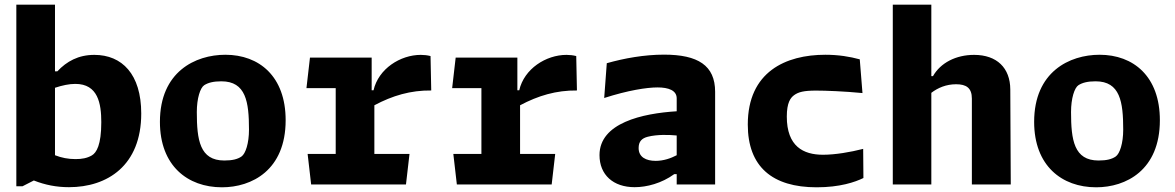

<svg xmlns="http://www.w3.org/2000/svg" viewBox="-20 -785 5000 817"><path d="M581 -302C581 -469.5 499 -551.5 381.5 -551.5C313.5 -551.5 264 -524 224 -481.5H214V-765H49.5V7.5H76L124 -17C172 2 220.5 11.5 273.5 11.5C437 11.5 581 -80.5 581 -302ZM214 -124.5V-411.5C245.5 -422 274.5 -428 300.5 -428C397 -428 411 -344.5 411 -265C411 -168 390.5 -135 370.5 -123.5C350.5 -112 328.5 -108 301.5 -108C270 -108 242 -113.5 214 -124.5Z M924.5 12C1051 12 1195.5 -60.5 1195.5 -273.5C1195.5 -460 1083 -552 939 -552C811 -552 660.5 -479.5 660.5 -266.5C660.5 -80 778 12 924.5 12ZM817.5 -308.5C817.5 -366.5 832 -411.5 849 -422.5C865.5 -433 887.5 -439 922 -439C1026.5 -439 1039.5 -351.5 1039.5 -233.5C1039.5 -175.5 1025 -131 1007.5 -119C991.5 -108 970 -102 934.5 -102C830 -102 817.5 -189.5 817.5 -308.5Z M1561.5 -540H1299L1284 -410H1408.5V-130H1289L1304 0H1707.5L1722.5 -130H1573V-337C1650 -378 1727 -401 1815 -400L1812 -546.5C1798 -550 1784.5 -551.5 1770.5 -551.5C1683.5 -551.5 1590.5 -492.5 1569.5 -401H1561.5Z M2181.5 -540H1919L1904 -410H2028.5V-130H1909L1924 0H2327.5L2342.5 -130H2193V-337C2270 -378 2347 -401 2435 -400L2432 -546.5C2418 -550 2404.5 -551.5 2390.5 -551.5C2303.5 -551.5 2210.5 -492.5 2189.5 -401H2181.5Z M3023 0V-394.5C3023 -506.5 2950 -552.5 2805.5 -552.5C2721.5 -552.5 2636 -537 2562 -516L2551 -368C2652 -400.5 2731.5 -413 2778 -413C2824.5 -413 2859.5 -400.5 2859.5 -366.5V-311.5C2713.5 -302.5 2531 -262 2531 -125C2531 -41 2589.5 11.5 2680.5 11.5C2732 11.5 2795.5 -5 2849 -44H2859.5V0ZM2697.5 -155C2697.5 -183 2711 -196.5 2736 -203C2776.5 -213.5 2828 -211.5 2859.5 -208.5V-124.5C2834.5 -111.5 2804 -100.5 2770 -100.5C2729.5 -100.5 2697.5 -116 2697.5 -155Z M3492 -552C3323.5 -552 3162 -479.5 3162 -255C3162 -75.5 3266.5 12 3455 12C3554 12 3618 -10 3654 -27.5L3653 -151.5C3598.5 -137.5 3534 -126.5 3482 -126.5C3398.5 -126.5 3328 -162 3328 -289C3328 -348.5 3344 -369 3359 -380C3377.5 -393.5 3400.5 -399.5 3452.5 -399.5C3493 -399.5 3573.5 -396.5 3650 -389L3638.5 -532.5C3596.5 -544 3548 -552 3492 -552Z M4281 0 4279 -404.5C4278.5 -496 4222 -551.5 4125 -551.5C4047.5 -551.5 3982 -517.5 3950 -461H3943V-765H3779V0H3943V-390C3971 -411.5 4006.5 -426.5 4048.5 -426.5C4091.5 -426.5 4115.5 -411 4115.5 -365.5V0Z M4644.5 12C4771 12 4915.5 -60.5 4915.5 -273.5C4915.5 -460 4803 -552 4659 -552C4531 -552 4380.5 -479.5 4380.5 -266.5C4380.5 -80 4498 12 4644.5 12ZM4537.5 -308.5C4537.5 -366.5 4552 -411.5 4569 -422.5C4585.5 -433 4607.5 -439 4642 -439C4746.5 -439 4759.5 -351.5 4759.5 -233.5C4759.5 -175.5 4745 -131 4727.5 -119C4711.5 -108 4690 -102 4654.5 -102C4550 -102 4537.5 -189.5 4537.5 -308.5Z"/></svg>

Font: Monaspace Argon ExtraBold
Style: Bold
Weight: 800
Designer: Riley Cran & the Lettermatic Team
Foundry: Lettermatic
Version: Version 1.000 (Monaspace Argon)